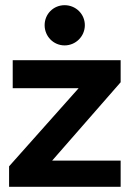

<svg xmlns="http://www.w3.org/2000/svg" viewBox="-20 -720 500 740"><path d="M229 -545C272 -545 307 -580 307 -623C307 -666 272 -700 229 -700C186 -700 152 -666 152 -623C152 -580 186 -545 229 -545ZM15 0H445V-101H181L445 -403V-488H29V-380H283L15 -79Z"/></svg>

Font: FREAK Grotesk Next
Style: Bold
Weight: 700
Width: 3
Designer: La Scuola Open Source
Foundry: La Scuola Open Source
Version: Version 1.000;PS 1.0;hotconv 1.0.72;makeotf.lib2.5.5900